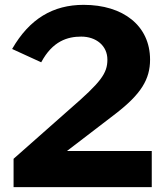

<svg xmlns="http://www.w3.org/2000/svg" viewBox="-20 -772 695 792"><path d="M36 0H606V-149H256L457 -303C562 -384 599 -445 599 -526C599 -666 488 -752 325 -752C199 -752 102 -695 30 -570L150 -515C197 -603 259 -621 315 -621C376 -621 423 -584 423 -526C423 -469 396 -433 268 -322L36 -117Z"/></svg>

Font: 18Franklin
Style: Bold
Weight: 700
Designer: Pablo Impallari, Rodrigo Fuenzalida (Modified by Dan O. Williams)
Version: Version 0.025;PS 000.025;hotconv 1.0.88;makeotf.lib2.5.64775